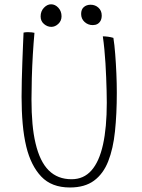

<svg xmlns="http://www.w3.org/2000/svg" viewBox="-20 -830 646 872"><path d="M297.5 21.5Q214.5 21.5 167.5 -28Q120.5 -77.5 99.5 -163.5Q88 -211 83 -268.2Q78 -325.5 78 -390Q78 -424.5 79 -465.5Q80 -506.5 81.5 -547.8Q83 -589 84.5 -624.2Q86 -659.5 87 -682Q91 -683 96.2 -683.5Q101.5 -684 107 -684Q116.5 -684 124.5 -683Q132.5 -682 136.5 -681Q132.5 -637 129.2 -583.2Q126 -529.5 124.5 -476Q123 -422.5 123 -378.5Q123 -318 127.5 -268.2Q132 -218.5 141.5 -179Q161 -96 201.5 -56Q242 -16 305 -16Q360 -16 395.2 -55.8Q430.5 -95.5 447.8 -173.2Q465 -251 465 -364Q465 -388.5 464.2 -417.8Q463.5 -447 462.2 -478.5Q461 -510 459 -542.5Q457 -575 454 -606Q451 -637 447 -665Q453 -665 459 -664.5Q465 -664 471.2 -663.2Q477.5 -662.5 483.5 -661Q489.5 -659.5 495 -658Q500 -627 503.2 -585Q506.5 -543 508.5 -497.2Q510.5 -451.5 510.5 -409Q510.5 -312.5 502.2 -233.5Q494 -154.5 471.5 -97.5Q449 -40.5 407 -9.5Q365 21.5 297.5 21.5ZM213 -708Q195 -708 179.8 -721Q164.5 -734 164.5 -755.5Q164.5 -779 179.5 -794.8Q194.5 -810.5 212 -810.5Q230.5 -810.5 245 -794.8Q259.5 -779 259.5 -756Q259.5 -735.5 245 -721.8Q230.5 -708 213 -708ZM401 -716Q380 -716 364.2 -730.2Q348.5 -744.5 348.5 -766.5Q348.5 -787.5 360.8 -798Q373 -808.5 391.5 -808.5Q412.5 -808.5 427.2 -795Q442 -781.5 442 -759.5Q442 -745.5 436.8 -735.8Q431.5 -726 422.5 -721Q413.5 -716 401 -716Z"/></svg>

Font: Grandstander Thin Thin
Style: Regular
Weight: 250
Version: Version 1.200